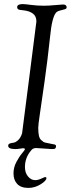

<svg xmlns="http://www.w3.org/2000/svg" viewBox="-20 -724 365 939"><path d="M20 -11Q20 -19 27.5 -22Q35 -25 45.5 -26Q56 -27 68.5 -38.5Q81 -50 88 -72L123 -344Q158 -617 158 -619Q158 -645 141 -657.5Q124 -670 98.5 -673Q73 -676 72 -677Q64 -680 64 -689Q64 -704 91 -704Q102 -704 132 -700Q162 -696 194 -696Q218 -696 249.5 -699Q281 -702 288 -702Q306 -702 306 -688Q306 -681 296.5 -678.5Q287 -676 273.5 -672.5Q260 -669 254 -662Q234 -639 225 -545Q213 -432 198 -326Q183 -220 175 -166.5Q167 -113 167 -99Q167 -77 170 -62Q173 -47 180.5 -40Q188 -33 192.5 -30Q197 -27 209 -25Q221 -23 224 -22Q228 -21 233 -20Q238 -19 241.5 -18.5Q245 -18 248 -17Q251 -16 252.5 -14Q254 -12 254 -9Q254 -2 251 1Q248 4 245 4.5Q242 5 233 5Q226 5 195 2.5Q164 0 157 0Q140 0 132 12Q102 47 102 93Q102 121 117 139Q132 157 152 157Q166 157 182 149.5Q198 142 201 142Q207 142 207 147Q207 160 178.5 177.5Q150 195 119 195Q82 195 64 175.5Q46 156 46 124Q46 95 60 68.5Q74 42 88 25.5Q102 9 102 6Q102 1 92 1Q90 1 77.5 3Q65 5 55 5Q20 5 20 -11Z"/></svg>

Font: OFL Sorts Mill Goudy TT
Style: Italic
Weight: 500
Italic angle: -6°
Version: Version 003.000